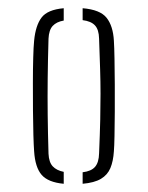

<svg xmlns="http://www.w3.org/2000/svg" viewBox="-20 -825 359 467"><path d="M63 -457Q62 -470 61.2 -496.8Q60.5 -523.5 60.2 -556.8Q60 -590 60 -623.5Q60 -657 60.8 -684.2Q61.5 -711.5 63 -726Q66.5 -763 81 -782.2Q95.5 -801.5 135 -805V-775Q117.5 -772 108.2 -762Q99 -752 98 -731Q96.5 -679 96 -634.5Q95.5 -590 96 -545.8Q96.5 -501.5 98 -451Q99 -430.5 108.2 -420.5Q117.5 -410.5 135 -407V-378Q97 -381.5 81.2 -399.8Q65.5 -418 63 -457ZM181 -378V-406Q202 -408.5 211.2 -419.2Q220.5 -430 221 -452Q223 -499.5 223.8 -533.8Q224.5 -568 224.5 -596.8Q224.5 -625.5 223.5 -657Q222.5 -688.5 221 -731Q220.5 -753 211 -763.2Q201.5 -773.5 181 -776V-805Q223.5 -801.5 239.2 -781.8Q255 -762 257 -726Q258 -710 258.5 -681.8Q259 -653.5 259.2 -619.5Q259.5 -585.5 259.2 -552.8Q259 -520 258.5 -494.2Q258 -468.5 257 -457Q255.5 -433 248.5 -416.2Q241.5 -399.5 225.5 -390Q209.5 -380.5 181 -378Z"/></svg>

Font: Big Shoulders Stencil Text Thin Thin
Style: Regular
Weight: 250
Version: Version 2.001